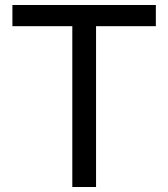

<svg xmlns="http://www.w3.org/2000/svg" viewBox="-20 -750 675 770"><path d="M29.8 -645V-730H605V-645H365.2V0H270V-645Z"/></svg>

Font: Miedinger*
Style: Book
Weight: 400
Version: Version 001.000